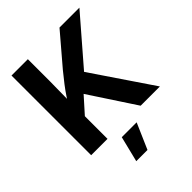

<svg xmlns="http://www.w3.org/2000/svg" viewBox="-264 -868 1240 1240"><g transform="rotate(-45 356.5 -247.5)"><path d="M173.8 -162.6V-306.6Q196.3 -345.2 218.5 -378.9Q240.7 -412.6 266.4 -446Q292 -479.5 324.2 -518.6L502.4 -727.5H684.1L377 -372.1L364.7 -376ZM64 0V-727.5H213.4V-528.3L210.9 -343.3L213.4 -270.5V0ZM516.1 0 300.3 -328.6 393.6 -440.4 691.9 0ZM242.7 233.4 286.1 57.6H421.9L345.2 233.4Z"/></g></svg>

Font: Inter 17pt
Style: Bold
Weight: 700
Version: Version 4.001;git-66647c0bb